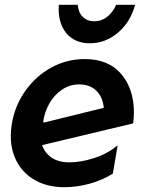

<svg xmlns="http://www.w3.org/2000/svg" viewBox="-20 -769 611 803"><path d="M271 -90Q226 -90 197 -109Q168 -128 156 -162L537 -253Q540 -277 540 -299Q540 -397 487 -459.5Q434 -522 334 -522Q260 -522 195.5 -487Q131 -452 87 -390.5Q43 -329 30 -254Q25 -224 25 -201Q25 -138 52.5 -89Q80 -40 131 -13Q182 14 249 14Q300 14 354 -0.5Q408 -15 452 -43L472 -161Q428 -125 372.5 -107.5Q317 -90 271 -90ZM311 -416Q356 -416 383 -389.5Q410 -363 414 -318L162 -256L161 -261Q166 -300 186 -335.5Q206 -371 238.5 -393.5Q271 -416 311 -416ZM375 -680Q345 -680 326.5 -698Q308 -716 305 -749H226Q221 -676 256 -632Q291 -588 356 -588Q421 -588 473.5 -632.5Q526 -677 545 -749H466Q451 -716 427.5 -698Q404 -680 375 -680Z"/></svg>

Font: Geom SemiBold
Style: Bold Italic
Weight: 600
Italic angle: -10°
Version: Version 1.102